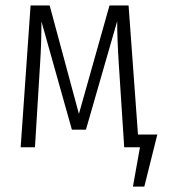

<svg xmlns="http://www.w3.org/2000/svg" viewBox="-20 -543 624 708"><path d="M488.8 -46.9H560.1L512.2 145H470.2L496.1 0H438L418 -308.1Q412.1 -401.4 412.1 -464.8L296.9 -64.9H245.1L132.8 -463.9Q132.8 -384.3 127.9 -309.1L108.9 0H56.2L92.8 -522.9H163.1L271 -123L383.8 -522.9H454.1Z"/></svg>

Font: Fira Sans Compressed Light
Style: Regular
Weight: 300
Width: 1
Designer: Carrois Corporate & Edenspiekermann AG
Foundry: Carrois Corporate GbR & Edenspiekermann AG
Version: Version 4.203;PS 004.203;hotconv 1.0.88;makeotf.lib2.5.64775